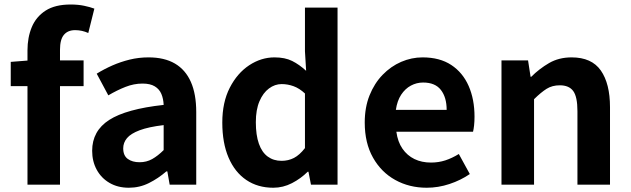

<svg xmlns="http://www.w3.org/2000/svg" viewBox="-20 -832 2841 865"><path d="M103.8 0V-605.1Q103.8 -663.3 123.3 -710.1Q142.9 -756.8 185.6 -784.3Q228.3 -811.7 298.3 -811.7Q331.7 -811.7 358.9 -806Q386.1 -800.3 405.1 -793.1L377.7 -683.3Q349.6 -696.2 318.4 -696.2Q285.8 -696.2 268.1 -675.3Q250.3 -654.4 250.3 -607.9V0ZM28.4 -444.1V-553.2L112.3 -559.8H356.6V-444.1Z M560.4 13.8Q510.9 13.8 473.6 -7.9Q436.4 -29.5 415.8 -67.2Q395.2 -105 395.2 -152.6Q395.2 -242.2 471.9 -291.6Q548.7 -341 717.3 -359.4Q716.2 -386.8 707.1 -408.6Q698 -430.4 677.4 -442.9Q656.8 -455.5 622.1 -455.5Q583.3 -455.5 545.3 -440.5Q507.3 -425.6 468 -402.4L415.7 -500.1Q449.1 -520.7 486.2 -537.1Q523.3 -553.4 564.3 -563.5Q605.3 -573.5 649.1 -573.5Q720.4 -573.5 768 -545.7Q815.6 -517.8 839.9 -463Q864.1 -408.3 864.1 -327V0H744.4L733.9 -59.9H729.4Q693.3 -28.4 651 -7.3Q608.8 13.8 560.4 13.8ZM608.7 -101.1Q640.1 -101.1 665.6 -115.4Q691.1 -129.7 717.3 -155.8V-268.4Q649.4 -260.3 609.2 -245.2Q569 -230.1 552.1 -209.7Q535.1 -189.3 535.1 -163.8Q535.1 -130.8 555.7 -116Q576.3 -101.1 608.7 -101.1Z M1211.2 13.8Q1141.3 13.8 1089.6 -21.2Q1037.9 -56.2 1009.7 -122Q981.5 -187.8 981.5 -279.9Q981.5 -371.2 1015.2 -436.8Q1048.9 -502.4 1102.7 -538Q1156.6 -573.5 1216.7 -573.5Q1264 -573.5 1296.3 -557.3Q1328.6 -541.1 1359.2 -513L1353.9 -601.1V-797.9H1500.7V0H1381L1369.7 -58.3H1366.2Q1335.5 -27.6 1295.4 -6.9Q1255.3 13.8 1211.2 13.8ZM1248.5 -107.4Q1278.9 -107.4 1304.3 -120.4Q1329.6 -133.5 1353.9 -164.8V-410.8Q1328.8 -434.2 1302.4 -443.7Q1276 -453.2 1249.1 -453.2Q1218.2 -453.2 1191.7 -433.4Q1165.1 -413.7 1148.9 -375.7Q1132.6 -337.8 1132.6 -281.5Q1132.6 -223.5 1146.3 -184.6Q1160 -145.7 1186.2 -126.6Q1212.4 -107.4 1248.5 -107.4Z M1902.4 13.8Q1823.9 13.8 1760.7 -21.2Q1697.5 -56.1 1660.4 -121.9Q1623.2 -187.7 1623.2 -279.9Q1623.2 -348.1 1644.8 -402.2Q1666.4 -456.3 1703.6 -494.8Q1740.8 -533.2 1787.5 -553.4Q1834.3 -573.5 1883.7 -573.5Q1961.1 -573.5 2013 -539.3Q2064.9 -505.1 2091.4 -444.7Q2117.8 -384.4 2117.8 -306.4Q2117.8 -285.9 2115.9 -267.6Q2113.9 -249.4 2111.1 -238.4H1765.7Q1771.9 -192.8 1793.2 -162.1Q1814.4 -131.4 1847.1 -115.5Q1879.8 -99.6 1921.6 -99.6Q1955.6 -99.6 1986 -109.4Q2016.3 -119.3 2047.1 -138.2L2096.6 -47.9Q2055.7 -19.8 2005 -3Q1954.4 13.8 1902.4 13.8ZM1763.4 -336.9H1992.3Q1992.3 -393.2 1966.4 -426.7Q1940.6 -460.2 1886.1 -460.2Q1857 -460.2 1831.2 -446.4Q1805.4 -432.6 1787.4 -405.4Q1769.4 -378.2 1763.4 -336.9Z M2239.3 0V-559.8H2359L2370.4 -485.9H2373.2Q2409.5 -522.2 2453.7 -547.9Q2497.9 -573.5 2555.2 -573.5Q2645.6 -573.5 2686.9 -514.3Q2728.2 -455 2728.2 -349.1V0H2581.5V-330.9Q2581.5 -396 2562.5 -421.9Q2543.5 -447.7 2502.1 -447.7Q2467.9 -447.7 2442.6 -431.9Q2417.3 -416 2386 -385.1V0Z"/></svg>

Font: Shanggu Sans SC VF
Style: Regular
Weight: 250
Designer: GuiWonder
Version: Version 1.021